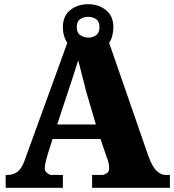

<svg xmlns="http://www.w3.org/2000/svg" viewBox="-20 -893 828 913"><path d="M7 0V-61H14Q31 -61 46 -66.5Q61 -72 74 -87Q87 -102 97 -130L300 -689Q290 -704 284.5 -723Q279 -742 279 -764Q279 -817 314 -845Q349 -873 399 -873Q449 -873 484 -845Q519 -817 519 -764Q519 -742 514 -723Q509 -704 499 -689L687 -147Q705 -98 726 -79.5Q747 -61 767 -61H788V0H418V-61H469Q473 -61 486 -68Q499 -75 499 -93Q499 -108 495.5 -121.5Q492 -135 489 -141L458 -232H230L207 -160Q205 -152 201.5 -140Q198 -128 195.5 -115.5Q193 -103 193 -93Q193 -78 205 -69.5Q217 -61 223 -61H279V0ZM252 -301H436L390 -457Q386 -475 379 -501Q372 -527 365 -555Q358 -583 352 -606Q346 -588 337 -559.5Q328 -531 319 -503.5Q310 -476 304 -459ZM399 -714Q421 -714 437 -725.5Q453 -737 453 -764Q453 -791 437 -802Q421 -813 399 -813Q377 -813 361 -802Q345 -791 345 -764Q345 -739 359.5 -727.5Q374 -716 399 -714Z"/></svg>

Font: Noto Serif Armenian Black
Style: Regular
Weight: 900
Version: Version 2.007